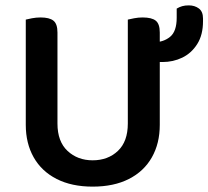

<svg xmlns="http://www.w3.org/2000/svg" viewBox="-20 -680 776 715"><path d="M325 15Q247 15 191 -13.5Q135 -42 105.5 -94Q76 -146 76 -215V-288H194V-220Q194 -153 231.5 -118Q269 -83 325 -83Q382 -83 419 -118Q456 -153 456 -220V-288H575V-215Q575 -146 545.5 -94Q516 -42 460 -13.5Q404 15 325 15ZM194 -253H76V-607Q83 -609 99 -612Q115 -615 131 -615Q164 -615 179 -603Q194 -591 194 -559ZM575 -252H456V-607Q464 -609 479.5 -612Q495 -615 511 -615Q545 -615 560 -603Q575 -591 575 -559ZM585 -449H566Q561 -457 558 -479.5Q555 -502 555 -523Q589 -523 613.5 -543Q638 -563 638 -614V-648Q648 -654 658.5 -657Q669 -660 683 -660Q705 -660 720.5 -648.5Q736 -637 736 -611V-601Q736 -550 714.5 -516Q693 -482 659 -465.5Q625 -449 585 -449Z"/></svg>

Font: BalooTamma2SemiBold
Style: Regular
Weight: 600
Designer: Divya Kowshik, Shuchita Grover and Ek Type
Foundry: Ek Type
Version: Version 1.700